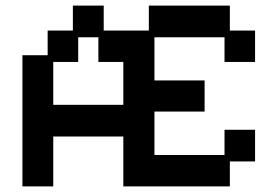

<svg xmlns="http://www.w3.org/2000/svg" viewBox="-20 -653 991 685"><path d="M60 12V-456H150V-544H240V-633H350V-544H511V-633H800V-544H890V-432H781V-520H531V-366H710V-255H531V-100H781V-190H890V-77H800V12H420V-166H170V12ZM170 -279H420V-432H331V-520H259V-432H170Z"/></svg>

Font: Pixelify Sans Medium
Style: Regular
Weight: 500
Designer: Stefie Justprince
Foundry: Typecalism Foundryline
Version: Version 1.000;February 13, 2025;FontCreator 15.0.0.3015 64-b